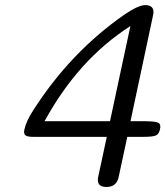

<svg xmlns="http://www.w3.org/2000/svg" viewBox="-20 -728 650 755"><path d="M412.6 -251.5 492.7 -625.5Q287.6 -494.1 155.3 -251.5ZM600.6 -246.1Q610.4 -242.7 610.4 -230Q610.4 -225.1 608.9 -219.2Q605 -200.2 592.8 -195.3Q581.1 -189.9 545.4 -189.9H480.5L446.8 -32.7Q438.5 7.3 398.4 7.3Q364.7 7.3 364.7 -20.5Q364.7 -25.9 366.2 -32.7L399.9 -189.9H108.9Q87.4 -189.9 79.6 -196.3Q74.7 -200.7 74.7 -209.5Q74.7 -213.9 76.2 -219.7Q82.5 -250.5 110.4 -293.9Q256.8 -522.9 469.7 -670.9Q521.5 -706.5 550.3 -708Q583.5 -708 583.5 -680.7Q583.5 -675.3 582 -668.5L493.2 -251.5H538.6Q587.4 -251.5 600.6 -246.1Z"/></svg>

Font: inglobal
Style: Italic
Weight: 400
Italic angle: -12°
Designer: Andrey Kochetov, Denis Davydov, Evgeny Yurtaev
Foundry: inglobal
Version: Version 1.00 September 25, 2014, initial release